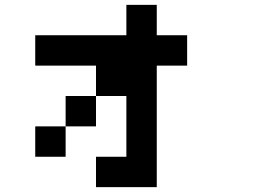

<svg xmlns="http://www.w3.org/2000/svg" viewBox="-20 -770 1040 790"><path d="M125 -125V-250H250V-125ZM125 -500V-625H500V-750H625V-625H750V-500H625V0H375V-125H500V-375H375V-500ZM250 -250V-375H375V-250Z"/></svg>

Font: Galmuri7 Regular
Style: Regular
Weight: 400
Designer: Lee Minseo (quiple)
Version: Version 2.399;hotconv 1.1.1;makeotfexe 2.6.0 DEVELOPMENT